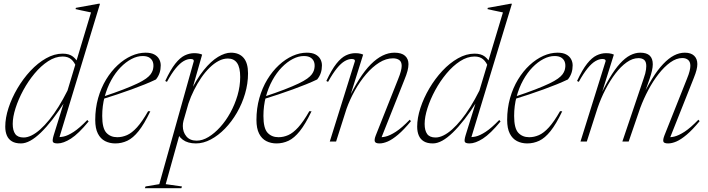

<svg xmlns="http://www.w3.org/2000/svg" viewBox="-20 -740 3704 1004"><path d="M380.5 -386.5Q369 -416 352 -430.2Q335 -444.5 307.5 -444.5Q269.5 -444.5 231.8 -420Q194 -395.5 160.5 -355.2Q127 -315 101.5 -267.8Q76 -220.5 61.2 -174.2Q46.5 -128 46.5 -92Q46.5 -57.5 59.8 -39.2Q73 -21 103.5 -21Q123 -21 145 -31.8Q167 -42.5 190.2 -63.2Q213.5 -84 237.8 -113.8Q262 -143.5 286 -182Q310 -220.5 333 -266.5L456 -675Q447 -677 433.2 -679.8Q419.5 -682.5 404.5 -685.8Q389.5 -689 375 -692.5L377 -699L495 -720.5H503L286.5 -8L275 -24Q291.5 -21.5 313.5 -26.2Q335.5 -31 365.8 -50.8Q396 -70.5 436.5 -112.5L443.5 -105Q390.5 -40.5 351 -15.2Q311.5 10 281.5 10Q260 10 256.5 1.5Q253 -7 261 -33.5L316.5 -212H321.5Q287 -157.5 254.8 -116Q222.5 -74.5 193.5 -46.5Q164.5 -18.5 138.5 -4.2Q112.5 10 89.5 10Q60.5 10 42.5 -0.8Q24.5 -11.5 16 -31.2Q7.5 -51 7.5 -77.5Q7.5 -123.5 24.5 -175.5Q41.5 -227.5 71.2 -278Q101 -328.5 139.2 -369.5Q177.5 -410.5 220.8 -435Q264 -459.5 307.5 -459.5Q342 -459.5 361.8 -443.8Q381.5 -428 395.5 -399.5Z M726 -447Q697.5 -447 667.8 -431.5Q638 -416 610.5 -387.8Q583 -359.5 561.5 -320.5Q540 -281.5 527.2 -234Q514.5 -186.5 514.5 -133.5Q514.5 -69.5 536 -46Q557.5 -22.5 593.5 -22.5Q619 -22.5 644.2 -33.5Q669.5 -44.5 696.5 -74.2Q723.5 -104 754.5 -158.5L766 -158Q734 -91 704.8 -54.5Q675.5 -18 645.8 -4Q616 10 583 10Q553.5 10 529.5 -2.2Q505.5 -14.5 491.8 -41.5Q478 -68.5 478 -113Q478 -173.5 493.2 -227.2Q508.5 -281 535 -324.5Q561.5 -368 595.5 -399.5Q629.5 -431 667 -447.8Q704.5 -464.5 741.5 -464.5Q769 -464.5 786.2 -455.5Q803.5 -446.5 812 -431.2Q820.5 -416 820.5 -398Q820.5 -377 814.5 -358.8Q808.5 -340.5 795.5 -324.5Q770.5 -312.5 738 -299.2Q705.5 -286 668.2 -272.5Q631 -259 592 -246Q553 -233 515.5 -221.5L516 -233.5Q580.5 -255 625 -272.2Q669.5 -289.5 698.2 -303.2Q727 -317 743.5 -329Q760 -341 767.8 -351.8Q775.5 -362.5 779 -373.5Q784.5 -393.5 781 -410Q777.5 -426.5 764 -436.8Q750.5 -447 726 -447Z M939.5 -108.5Q937.5 -101.5 936.8 -94.5Q936 -87.5 936 -81Q936 -49.5 954.5 -27Q973 -4.5 1008.5 -4.5Q1038.5 -4.5 1070 -23.5Q1101.5 -42.5 1131.2 -75.2Q1161 -108 1184.5 -150.8Q1208 -193.5 1222 -241.2Q1236 -289 1236 -337.5Q1236 -387 1219.8 -410.5Q1203.5 -434 1171.5 -434Q1147 -434 1123 -421.2Q1099 -408.5 1075.8 -385.8Q1052.5 -363 1032.2 -333.2Q1012 -303.5 994.8 -269.2Q977.5 -235 965.5 -199ZM905 -56.5 924 -54.5 846.5 223 931.5 235 928.5 244H737.5L741 235L813 223L993.5 -420.5Q993.5 -427 989.2 -429.2Q985 -431.5 976 -431.5Q959.5 -431.5 940.2 -420.5Q921 -409.5 899.2 -383.2Q877.5 -357 853 -312L844 -316.5Q871.5 -375.5 896.5 -407Q921.5 -438.5 946 -450.2Q970.5 -462 995.5 -462Q1008 -462 1018.8 -460Q1029.5 -458 1037 -454.5L977 -244L970.5 -249.5Q1007 -326 1045.2 -373.2Q1083.5 -420.5 1120.2 -442.5Q1157 -464.5 1187.5 -464.5Q1230.5 -464.5 1253.8 -437.5Q1277 -410.5 1277 -356.5Q1277 -303 1261.5 -250.2Q1246 -197.5 1218.8 -150.5Q1191.5 -103.5 1156.5 -67.5Q1121.5 -31.5 1082.5 -10.8Q1043.5 10 1004.5 10Q962 10 936 -9.2Q910 -28.5 905 -56.5Z M1569 -447Q1540.5 -447 1510.8 -431.5Q1481 -416 1453.5 -387.8Q1426 -359.5 1404.5 -320.5Q1383 -281.5 1370.2 -234Q1357.5 -186.5 1357.5 -133.5Q1357.5 -69.5 1379 -46Q1400.5 -22.5 1436.5 -22.5Q1462 -22.5 1487.2 -33.5Q1512.5 -44.5 1539.5 -74.2Q1566.5 -104 1597.5 -158.5L1609 -158Q1577 -91 1547.8 -54.5Q1518.5 -18 1488.8 -4Q1459 10 1426 10Q1396.5 10 1372.5 -2.2Q1348.5 -14.5 1334.8 -41.5Q1321 -68.5 1321 -113Q1321 -173.5 1336.2 -227.2Q1351.5 -281 1378 -324.5Q1404.5 -368 1438.5 -399.5Q1472.5 -431 1510 -447.8Q1547.5 -464.5 1584.5 -464.5Q1612 -464.5 1629.2 -455.5Q1646.5 -446.5 1655 -431.2Q1663.5 -416 1663.5 -398Q1663.5 -377 1657.5 -358.8Q1651.5 -340.5 1638.5 -324.5Q1613.5 -312.5 1581 -299.2Q1548.5 -286 1511.2 -272.5Q1474 -259 1435 -246Q1396 -233 1358.5 -221.5L1359 -233.5Q1423.5 -255 1468 -272.2Q1512.5 -289.5 1541.2 -303.2Q1570 -317 1586.5 -329Q1603 -341 1610.8 -351.8Q1618.5 -362.5 1622 -373.5Q1627.5 -393.5 1624 -410Q1620.5 -426.5 1607 -436.8Q1593.5 -447 1569 -447Z M1695.5 -312 1686.5 -316.5Q1714 -375.5 1739 -407Q1764 -438.5 1788.5 -450.2Q1813 -462 1838 -462Q1846.5 -462 1854 -461.2Q1861.5 -460.5 1868 -458.5Q1874.5 -456.5 1879 -454.5L1805 -218L1796.5 -211.5Q1827.5 -277 1858 -325Q1888.5 -373 1919.2 -403.8Q1950 -434.5 1980.8 -449.5Q2011.5 -464.5 2042.5 -464.5Q2080 -464.5 2098 -448.2Q2116 -432 2116 -404.5Q2116 -389 2111 -369.5Q2106 -350 2094 -321L1970 -9L1958 -23.5Q1973.5 -20.5 1996.2 -25.8Q2019 -31 2050.2 -51.2Q2081.5 -71.5 2122.5 -114L2129 -106.5Q2091.5 -61 2061.5 -35.8Q2031.5 -10.5 2007.8 -0.2Q1984 10 1964.5 10Q1943.5 10 1940 -0.2Q1936.5 -10.5 1945 -32L2061 -324Q2072 -351 2076.2 -367.8Q2080.5 -384.5 2080.5 -395.5Q2080.5 -417 2067.8 -426Q2055 -435 2035 -435Q1998.5 -435 1962.8 -412.5Q1927 -390 1894.5 -352Q1862 -314 1835.8 -267Q1809.5 -220 1792 -171L1737.5 0H1704.5L1836 -420.5Q1836.5 -426.5 1832 -429Q1827.5 -431.5 1818.5 -431.5Q1802 -431.5 1782.8 -420.5Q1763.5 -409.5 1742 -383.2Q1720.5 -357 1695.5 -312Z M2534.5 -386.5Q2523 -416 2506 -430.2Q2489 -444.5 2461.5 -444.5Q2423.5 -444.5 2385.8 -420Q2348 -395.5 2314.5 -355.2Q2281 -315 2255.5 -267.8Q2230 -220.5 2215.2 -174.2Q2200.5 -128 2200.5 -92Q2200.5 -57.5 2213.8 -39.2Q2227 -21 2257.5 -21Q2277 -21 2299 -31.8Q2321 -42.5 2344.2 -63.2Q2367.5 -84 2391.8 -113.8Q2416 -143.5 2440 -182Q2464 -220.5 2487 -266.5L2610 -675Q2601 -677 2587.2 -679.8Q2573.5 -682.5 2558.5 -685.8Q2543.5 -689 2529 -692.5L2531 -699L2649 -720.5H2657L2440.5 -8L2429 -24Q2445.5 -21.5 2467.5 -26.2Q2489.5 -31 2519.8 -50.8Q2550 -70.5 2590.5 -112.5L2597.5 -105Q2544.5 -40.5 2505 -15.2Q2465.5 10 2435.5 10Q2414 10 2410.5 1.5Q2407 -7 2415 -33.5L2470.5 -212H2475.5Q2441 -157.5 2408.8 -116Q2376.5 -74.5 2347.5 -46.5Q2318.5 -18.5 2292.5 -4.2Q2266.5 10 2243.5 10Q2214.5 10 2196.5 -0.8Q2178.5 -11.5 2170 -31.2Q2161.5 -51 2161.5 -77.5Q2161.5 -123.5 2178.5 -175.5Q2195.5 -227.5 2225.2 -278Q2255 -328.5 2293.2 -369.5Q2331.5 -410.5 2374.8 -435Q2418 -459.5 2461.5 -459.5Q2496 -459.5 2515.8 -443.8Q2535.5 -428 2549.5 -399.5Z M2880 -447Q2851.5 -447 2821.8 -431.5Q2792 -416 2764.5 -387.8Q2737 -359.5 2715.5 -320.5Q2694 -281.5 2681.2 -234Q2668.5 -186.5 2668.5 -133.5Q2668.5 -69.5 2690 -46Q2711.5 -22.5 2747.5 -22.5Q2773 -22.5 2798.2 -33.5Q2823.5 -44.5 2850.5 -74.2Q2877.5 -104 2908.5 -158.5L2920 -158Q2888 -91 2858.8 -54.5Q2829.5 -18 2799.8 -4Q2770 10 2737 10Q2707.5 10 2683.5 -2.2Q2659.5 -14.5 2645.8 -41.5Q2632 -68.5 2632 -113Q2632 -173.5 2647.2 -227.2Q2662.5 -281 2689 -324.5Q2715.5 -368 2749.5 -399.5Q2783.5 -431 2821 -447.8Q2858.5 -464.5 2895.5 -464.5Q2923 -464.5 2940.2 -455.5Q2957.5 -446.5 2966 -431.2Q2974.5 -416 2974.5 -398Q2974.5 -377 2968.5 -358.8Q2962.5 -340.5 2949.5 -324.5Q2924.5 -312.5 2892 -299.2Q2859.5 -286 2822.2 -272.5Q2785 -259 2746 -246Q2707 -233 2669.5 -221.5L2670 -233.5Q2734.5 -255 2779 -272.2Q2823.5 -289.5 2852.2 -303.2Q2881 -317 2897.5 -329Q2914 -341 2921.8 -351.8Q2929.5 -362.5 2933 -373.5Q2938.5 -393.5 2935 -410Q2931.5 -426.5 2918 -436.8Q2904.5 -447 2880 -447Z M3479.5 -9 3467.5 -23.5Q3483 -20.5 3505.8 -25.8Q3528.5 -31 3559.8 -51.2Q3591 -71.5 3632 -114L3638.5 -106.5Q3601 -61 3571 -35.8Q3541 -10.5 3517.2 -0.2Q3493.5 10 3474 10Q3451.5 10 3448.8 0Q3446 -10 3454.5 -32L3572 -327.5Q3582.5 -353 3586.2 -369Q3590 -385 3590 -396Q3590 -417 3578.2 -426.8Q3566.5 -436.5 3548 -436.5Q3517 -436.5 3485.2 -413.8Q3453.5 -391 3424 -353.2Q3394.5 -315.5 3370 -269.2Q3345.5 -223 3328 -176L3267.5 0H3234.5L3346 -330Q3351 -344 3354 -355.5Q3357 -367 3358.2 -376.8Q3359.5 -386.5 3359.5 -394.5Q3359.5 -417 3348.8 -426.5Q3338 -436 3318.5 -436Q3288 -436 3257.2 -414.2Q3226.5 -392.5 3198.2 -355.5Q3170 -318.5 3146 -272Q3122 -225.5 3105 -176L3048.5 0H3015.5L3147 -420.5Q3147.5 -426.5 3143 -429Q3138.5 -431.5 3129.5 -431.5Q3113 -431.5 3093.8 -420.5Q3074.5 -409.5 3053 -383.2Q3031.5 -357 3006.5 -312L2997.5 -316.5Q3025 -375.5 3050 -407Q3075 -438.5 3099.5 -450.2Q3124 -462 3149 -462Q3157.5 -462 3165.2 -461.2Q3173 -460.5 3179.2 -458.5Q3185.5 -456.5 3190 -454.5L3117.5 -223L3108 -217Q3139 -283.5 3167 -330.8Q3195 -378 3221.8 -407.5Q3248.5 -437 3275 -450.8Q3301.5 -464.5 3328 -464.5Q3361.5 -464.5 3377.5 -449.2Q3393.5 -434 3393.5 -404Q3393.5 -389 3389.2 -370.2Q3385 -351.5 3377.5 -329.5L3340 -222.5L3331 -217Q3361 -281.5 3390 -328.2Q3419 -375 3447.8 -405.2Q3476.5 -435.5 3504.5 -450Q3532.5 -464.5 3561 -464.5Q3593 -464.5 3609.8 -448.5Q3626.5 -432.5 3626.5 -405Q3626.5 -391 3622.2 -374Q3618 -357 3607.5 -331Z"/></svg>

Font: Newsreader 36pt ExtraLight
Style: Italic
Weight: 250
Italic angle: -17°
Designer: Hugues Gentile
Foundry: Production Type
Version: Version 1.003